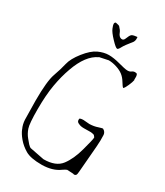

<svg xmlns="http://www.w3.org/2000/svg" viewBox="-214 -945 903 1049"><g transform="rotate(30 237.0 -420.5)"><path d="M195.3 -858.4Q215.3 -854.5 218.3 -852.1Q235.4 -834.5 239.7 -822.3Q248 -800.3 263.2 -796.9Q278.3 -793.5 284.7 -811.5Q292.5 -832.5 300.3 -840.3Q306.6 -846.7 331.1 -849.1Q334.5 -849.6 335.9 -849.6Q336.4 -845.2 336.4 -835.4Q335.9 -826.2 331.5 -817.9Q295.9 -773.9 287.1 -756.3Q278.3 -739.3 271.5 -738.3Q262.2 -738.3 232.4 -770Q202.1 -801.8 194.6 -820.8Q187 -839.8 187 -846.2Q187 -852.5 189.7 -855.7Q192.4 -858.9 195.3 -858.4ZM411.1 -25.4 404.3 -27.3 366.2 -29.3Q357.4 -26.4 341.8 -15.6Q299.8 15.6 232.4 16.6H230.5Q161.1 16.6 127.9 -2.9Q94.7 -22.5 72.8 -48.8Q50.8 -75.2 42 -97.7V-98.6Q31.2 -121.1 29.3 -150.4L27.3 -270.5Q27.3 -393.6 44.4 -441.4Q61.5 -489.3 69.8 -525.9Q78.1 -562.5 114.7 -608.9Q151.4 -655.3 185.5 -670.9Q219.7 -686.5 250.5 -686.5Q281.2 -686.5 322.3 -675.3Q363.3 -664.1 377.9 -663.6Q392.6 -663.1 401.4 -669.9Q410.2 -676.8 420.4 -676.8Q430.7 -676.8 433.6 -672.9Q436.5 -668.9 437.5 -659.2V-637.7L438.5 -636.7Q436.5 -624 425.3 -598.6Q414.1 -573.2 407.2 -569.3Q400.4 -574.2 387.2 -596.2Q374 -618.2 356.9 -631.3Q339.8 -644.5 313.5 -652.8Q287.1 -661.1 264.6 -661.1H263.7L208 -649.4V-648.4Q141.6 -618.2 102.5 -507.8Q83 -454.1 71.8 -389.6Q60.5 -325.2 60.5 -234.9Q60.5 -144.5 69.8 -117.7Q79.1 -90.8 95.7 -70.8Q112.3 -50.8 116.7 -45.9Q121.1 -41 127.4 -36.1Q133.8 -31.2 139.6 -31.2L224.6 -14.6H225.6Q301.8 -14.6 334.5 -57.6Q367.2 -100.6 386.2 -171.4Q405.3 -242.2 405.3 -252V-256.8L396.5 -267.6Q392.6 -269.5 386.2 -270.5Q379.9 -271.5 376 -272Q372.1 -272.5 362.8 -272Q353.5 -271.5 331.1 -271.5Q308.6 -271.5 295.9 -279.3H294.9Q282.2 -285.2 283.2 -298.8V-303.7Q288.1 -309.6 307.6 -309.6L345.7 -306.6Q375 -307.6 396.5 -315.4Q418 -322.3 422.9 -322.3L431.6 -316.4L432.6 -315.4Q442.4 -305.7 442.9 -292.5Q443.4 -279.3 443.4 -258.3Q443.4 -237.3 436 -154.3Q428.7 -71.3 427.7 -53.2Q426.8 -35.2 422.4 -30.3Q418 -25.4 411.1 -25.4Z"/></g></svg>

Font: Drukaatie burti
Style: Thin
Weight: 100
Version: Version 0.14